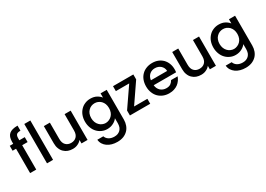

<svg xmlns="http://www.w3.org/2000/svg" viewBox="2 -1813 4332 3127"><g transform="rotate(-30 2168.0 -250.0)"><path d="M23.9 -550.8H88.9V-589.8Q88.9 -685.5 139.2 -729Q188.5 -772 297.9 -772V-676.8Q243.7 -676.8 225.1 -658.2Q204.1 -638.7 204.1 -589.8V-550.8H306.2V-458H204.1V0H88.9V-458H23.9Z M520.5 0H406.7V-740.2H520.5Z M1055.2 -65.9Q1028.3 -31.7 985.4 -12.2Q944.8 7.8 892.1 7.8Q843.3 7.8 803.2 -6.8Q761.7 -21.5 731.4 -51.8Q700.7 -79.6 683.1 -125Q665 -167.5 665 -227.1V-550.8H778.3V-244.1Q778.3 -168 816.4 -129.9Q854 -90.8 916 -90.8Q979.5 -90.8 1017.1 -129.9Q1055.2 -168 1055.2 -244.1V-550.8H1169.4V0H1055.2Z M1281.2 -277.8Q1281.2 -340.8 1301.3 -394Q1320.3 -444.8 1356.9 -482.9Q1391.1 -520 1439.9 -540Q1486.8 -560.1 1541 -560.1Q1608.9 -560.1 1658.2 -533.2Q1705.6 -506.8 1731.9 -471.2V-550.8H1847.2V8.8Q1847.2 64.5 1829.1 113.8Q1810.1 164.1 1777.3 196.8Q1741.2 232.9 1693.4 252Q1641.6 272 1578.1 272Q1522.5 272 1476.1 258.8Q1427.7 245.1 1393.1 220.2Q1357.4 194.8 1335 159.2Q1312.5 123.5 1308.1 77.1H1420.9Q1433.6 119.6 1476.1 147Q1518.1 172.9 1578.1 172.9Q1611.8 172.9 1639.2 163.1Q1665.5 153.3 1688 132.8Q1710 110.8 1721.2 81.1Q1731.9 47.9 1731.9 8.8V-83Q1718.8 -64.5 1700.2 -48.8Q1678.2 -30.3 1657.2 -20Q1631.8 -6.3 1604 1Q1571.8 8.8 1541 8.8Q1485.4 8.8 1439.9 -12.2Q1391.1 -33.7 1356.9 -70.8Q1321.8 -107.4 1301.3 -162.1Q1281.2 -215.3 1281.2 -277.8ZM1397.9 -277.8Q1397.9 -235.4 1412.1 -198.2Q1425.3 -164.1 1450.2 -139.2Q1473.1 -114.7 1502.9 -103Q1533.2 -89.8 1564.9 -89.8Q1596.7 -89.8 1627 -103Q1656.7 -114.7 1681.2 -139.2Q1705.6 -163.6 1718.3 -196.8Q1731.9 -232.4 1731.9 -275.9Q1731.9 -319.3 1718.3 -355Q1706.1 -386.2 1681.2 -413.1Q1656.7 -436 1627 -449.2Q1597.2 -460.9 1564.9 -460.9Q1533.2 -460.9 1502.9 -449.2Q1474.1 -438 1450.2 -414.1Q1424.8 -390.1 1412.1 -356.9Q1397.9 -319.8 1397.9 -277.8Z M2347.7 -92.8V0H1965.8V-92.8L2216.8 -458H1965.8V-550.8H2347.7V-458L2097.7 -92.8Z M2699.7 -463.9Q2641.1 -463.9 2599.6 -428.2Q2557.1 -390.1 2548.3 -325.2H2853.5Q2852.1 -357.4 2840.8 -381.8Q2827.6 -407.2 2807.6 -425.8Q2786.6 -443.8 2759.8 -454.1Q2732.4 -463.9 2699.7 -463.9ZM2429.7 -275.9Q2429.7 -340.8 2449.7 -394Q2469.2 -445.8 2506.3 -482.9Q2542 -520 2593.8 -540Q2644 -560.1 2704.6 -560.1Q2764.6 -560.1 2812.5 -541Q2859.4 -522.5 2897.5 -485.8Q2933.6 -448.2 2952.6 -399.9Q2972.7 -349.6 2972.7 -289.1Q2972.7 -270 2971.7 -261.2L2968.8 -232.9H2547.4Q2550.3 -199.2 2563.5 -171.9Q2576.2 -146 2597.7 -126Q2617.2 -107.9 2645.5 -97.2Q2672.9 -86.9 2704.6 -86.9Q2758.3 -86.9 2788.6 -109.9Q2816.9 -131.3 2834.5 -164.1H2957.5Q2945.8 -128.4 2923.3 -97.2Q2897.5 -61.5 2870.6 -42Q2840.8 -19 2797.4 -4.9Q2758.3 8.8 2704.6 8.8Q2646 8.8 2595.7 -11.2Q2546.4 -30.3 2507.8 -68.8Q2470.7 -106 2450.7 -159.2Q2429.7 -211.4 2429.7 -275.9Z M3469.2 -65.9Q3442.4 -31.7 3399.4 -12.2Q3358.9 7.8 3306.2 7.8Q3257.3 7.8 3217.3 -6.8Q3175.8 -21.5 3145.5 -51.8Q3114.7 -79.6 3097.2 -125Q3079.1 -167.5 3079.1 -227.1V-550.8H3192.4V-244.1Q3192.4 -168 3230.5 -129.9Q3268.1 -90.8 3330.1 -90.8Q3393.6 -90.8 3431.2 -129.9Q3469.2 -168 3469.2 -244.1V-550.8H3583.5V0H3469.2Z M3695.3 -277.8Q3695.3 -340.8 3715.3 -394Q3734.4 -444.8 3771 -482.9Q3805.2 -520 3854 -540Q3900.9 -560.1 3955.1 -560.1Q4022.9 -560.1 4072.3 -533.2Q4119.6 -506.8 4146 -471.2V-550.8H4261.2V8.8Q4261.2 64.5 4243.2 113.8Q4224.1 164.1 4191.4 196.8Q4155.3 232.9 4107.4 252Q4055.7 272 3992.2 272Q3936.5 272 3890.1 258.8Q3841.8 245.1 3807.1 220.2Q3771.5 194.8 3749 159.2Q3726.6 123.5 3722.2 77.1H3835Q3847.7 119.6 3890.1 147Q3932.1 172.9 3992.2 172.9Q4025.9 172.9 4053.2 163.1Q4079.6 153.3 4102.1 132.8Q4124 110.8 4135.3 81.1Q4146 47.9 4146 8.8V-83Q4132.8 -64.5 4114.3 -48.8Q4092.3 -30.3 4071.3 -20Q4045.9 -6.3 4018.1 1Q3985.8 8.8 3955.1 8.8Q3899.4 8.8 3854 -12.2Q3805.2 -33.7 3771 -70.8Q3735.8 -107.4 3715.3 -162.1Q3695.3 -215.3 3695.3 -277.8ZM3812 -277.8Q3812 -235.4 3826.2 -198.2Q3839.4 -164.1 3864.3 -139.2Q3887.2 -114.7 3917 -103Q3947.3 -89.8 3979 -89.8Q4010.7 -89.8 4041 -103Q4070.8 -114.7 4095.2 -139.2Q4119.6 -163.6 4132.3 -196.8Q4146 -232.4 4146 -275.9Q4146 -319.3 4132.3 -355Q4120.1 -386.2 4095.2 -413.1Q4070.8 -436 4041 -449.2Q4011.2 -460.9 3979 -460.9Q3947.3 -460.9 3917 -449.2Q3888.2 -438 3864.3 -414.1Q3838.9 -390.1 3826.2 -356.9Q3812 -319.8 3812 -277.8Z"/></g></svg>

Font: PoppinsZ Medium
Style: Regular
Weight: 500
Designer: Ninad Kale (Devanagari), Jonny Pinhorn (Latin)
Foundry: Indian Type Foundry
Version: Version 3.002;FEAKit 1.0